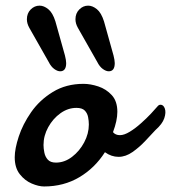

<svg xmlns="http://www.w3.org/2000/svg" viewBox="-20 -655 612 687"><path d="M137.7 12.2Q118.2 12.2 93.5 1.7Q68.8 -8.8 50.8 -31.7Q32.7 -54.7 32.7 -92.3Q32.7 -122.6 47.1 -166.5Q61.5 -210.4 91.3 -253.4Q121.6 -296.9 168.9 -325.9Q216.3 -355 278.8 -355Q303.7 -355 331.8 -345.7Q359.9 -336.4 379.9 -314.7Q399.9 -293 399.9 -254.9Q399.9 -223.6 384.3 -182.1Q393.1 -171.4 409.2 -171.4Q424.3 -171.4 444.3 -183.6Q464.4 -195.8 483.9 -213.4Q503.9 -231 520.3 -248.5Q536.6 -266.1 545.9 -276.9Q549.3 -280.3 554.2 -280.3Q564.9 -280.3 569.8 -266.6Q574.7 -252.9 567.9 -232.2Q561 -211.4 536.1 -189.5Q521.5 -173.8 500.2 -151.1Q479 -128.4 454.3 -111.1Q429.7 -93.8 404.3 -93.8Q378.4 -93.8 355.5 -110.4Q319.3 -53.7 263.7 -20.8Q208 12.2 137.7 12.2ZM180.2 -73.2Q210.9 -73.2 237.8 -93.8Q264.6 -114.3 281.2 -145.5Q297.9 -176.8 297.9 -209.5Q297.9 -222.2 295.2 -236.1Q292.5 -250 283.2 -259.5Q273.9 -269 253.4 -269Q223.1 -269 196.3 -249.8Q169.4 -230.5 152.6 -200Q135.7 -169.4 135.7 -136.2Q135.7 -124 138.7 -109.1Q141.6 -94.2 151.1 -83.7Q160.6 -73.2 180.2 -73.2ZM369.1 -399.9Q359.4 -399.9 347.9 -408.2Q336.4 -416.5 328.1 -433.1L258.8 -555.2Q250 -570.8 250 -585.9Q250 -607.4 263.7 -621.1Q277.3 -634.8 295.4 -634.8Q311 -634.8 326.7 -622.1Q342.3 -609.4 352.1 -578.6L386.2 -456.5Q388.2 -448.2 389.4 -441.4Q390.6 -434.6 390.6 -429.2Q390.6 -399.9 369.1 -399.9ZM195.3 -399.9Q185.5 -399.9 174.1 -408.2Q162.6 -416.5 154.3 -433.1L85 -555.2Q76.2 -570.8 76.2 -585.9Q76.2 -607.4 89.8 -621.1Q103.5 -634.8 121.6 -634.8Q137.2 -634.8 152.8 -622.1Q168.5 -609.4 178.2 -578.6L212.4 -456.5Q214.4 -448.2 215.6 -441.4Q216.8 -434.6 216.8 -429.2Q216.8 -399.9 195.3 -399.9Z"/></svg>

Font: Damion
Style: Regular
Weight: 400
Designer: Vernon Adams
Foundry: Vernon Adams
Version: Version 1.100; ttfautohint (v1.8.4.7-5d5b)